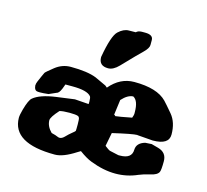

<svg xmlns="http://www.w3.org/2000/svg" viewBox="-99 -783 976 907"><g transform="rotate(15 388.5 -330.0)"><path d="M376.5 -461.9Q331.5 -461.9 331.5 -504.4V-505.4Q350.1 -612.8 375.2 -636.2Q400.4 -659.7 425.3 -659.7Q450.2 -659.7 459.5 -660.2Q467.8 -669.4 486.3 -669.9H502.9Q542 -669.9 542 -644V-620.1Q542 -604.5 519.3 -582.3Q496.6 -560.1 487.1 -550.3Q477.5 -540.5 466.8 -529.3Q445.3 -507.3 428.2 -489.3Q401.9 -461.9 376.5 -461.9ZM461.4 -257.8Q466.3 -256.3 468.3 -252.4Q485.8 -253.9 547.4 -266.1Q552.7 -280.3 552.7 -285.6V-293.9Q552.7 -350.6 526.4 -364.3Q499.5 -363.3 471.2 -332Q466.3 -294.9 461.4 -257.8ZM239.3 -2.9Q31.7 -2.9 30.3 -127Q30.3 -140.6 38.1 -168.9Q52.2 -219.2 65.9 -230Q97.7 -256.8 173.8 -267.6L263.7 -279.8L332 -274.9V-275.4Q332 -281.2 332.5 -286.1Q332.5 -307.1 328.1 -312.5Q309.1 -335.9 236.8 -335.9H202.1Q200.2 -331.1 198.2 -325.2Q194.8 -314.9 193.8 -313.5Q192.9 -311.5 192.4 -310.5Q183.6 -289.1 170.9 -286.6L136.7 -271.5Q110.4 -268.6 95.2 -268.6Q83 -268.6 78.1 -270.5Q67.9 -274.9 66.4 -291.5L65.9 -292V-294.4Q65.9 -304.2 70.8 -315.2Q75.7 -326.2 82.8 -342.8Q89.8 -359.4 92.3 -363.3Q96.2 -369.1 130.1 -396Q164.1 -422.9 205.6 -422.9Q287.1 -422.9 331.1 -405.3L385.7 -379.9Q389.6 -377 395 -372.1Q445.3 -431.6 513.7 -431.6H514.6Q626 -431.6 672.9 -383.3Q686.5 -369.1 717 -332.8Q747.6 -296.4 747.6 -236.8Q747.6 -187.5 669.9 -187Q668.9 -187 668.5 -187L592.8 -192.9L592.3 -193.4H591.8Q570.3 -193.4 473.1 -170.9Q466.8 -134.8 460.4 -105Q480.5 -89.4 485.6 -87.9Q490.7 -86.4 529.8 -78.1H537.1Q595.7 -78.1 596.2 -122.6Q597.2 -155.8 637.7 -167.5L668.9 -169.4L702.6 -160.2Q745.1 -148.4 745.1 -105.7Q745.1 -63 740.2 -52.7Q732.4 -36.1 699.2 -29.3Q666 -21.5 645.5 -12.7Q594.7 9.8 538.6 9.8Q480 9.8 416 -15.1Q390.6 -24.4 354.5 -50.8Q348.6 -47.9 339.8 -42Q279.3 -2.9 239.3 -2.9ZM198.7 -97.7Q221.2 -92.3 230 -87.9Q235.4 -85.4 240.2 -85.4Q251.5 -85.4 262.7 -96.7Q278.8 -113.3 291.5 -123.3Q304.2 -133.3 306.2 -136.7Q307.1 -141.6 307.1 -168.2Q307.1 -194.8 304.4 -200.4Q301.8 -206.1 297.9 -207.5Q287.1 -211.9 256.3 -211.9Q223.6 -211.9 207.5 -207.5Q172.9 -169.4 172.4 -153.3V-152.8Q172.9 -123.5 198.7 -97.7Z"/></g></svg>

Font: Drukaatie burti
Style: Heavy
Weight: 800
Version: Version 0.14